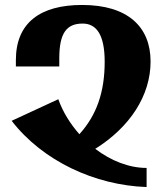

<svg xmlns="http://www.w3.org/2000/svg" viewBox="-20 -744 672 774"><path d="M571 10V-67C500 -67 427 -96 364 -144C503 -231 587 -358 587 -496C587 -636 495 -724 311 -724C142 -724 44 -652 44 -502V-476H219V-509C219 -610 248 -649 313 -649C367 -649 402 -607 402 -495C402 -372 369 -279 300 -203C264 -244 234 -291 215 -344L27 -257C152 -95 363 3 571 10Z"/></svg>

Font: Noto Serif Armenian Condensed Black
Style: Regular
Weight: 900
Width: 3
Designer: Monotype Design Team
Foundry: Monotype Imaging Inc.
Version: Version 2.008